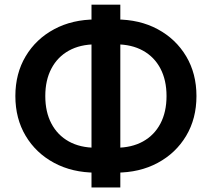

<svg xmlns="http://www.w3.org/2000/svg" viewBox="-20 -782 922 836"><path d="M397.5 -30.3Q294.9 -30.3 215.8 -72.8Q136.7 -115.2 91.8 -190.4Q46.9 -265.6 46.9 -363.8Q46.9 -461.9 91.8 -537.1Q136.7 -612.3 215.8 -654.8Q294.9 -697.3 397.5 -697.3H484.9Q587.9 -697.3 666.7 -654.8Q745.6 -612.3 790.5 -537.1Q835.4 -461.9 835.4 -363.8Q835.4 -265.6 790.5 -190.4Q745.6 -115.2 666.7 -72.8Q587.9 -30.3 484.9 -30.3ZM397.5 -138.7H484.9Q553.2 -138.7 602.5 -166Q651.9 -193.4 678.5 -243.9Q705.1 -294.4 705.1 -363.8Q705.1 -433.1 678.5 -483.6Q651.9 -534.2 602.5 -561.5Q553.2 -588.9 484.9 -588.9H397.5Q329.1 -588.9 279.8 -561.5Q230.5 -534.2 203.9 -483.6Q177.2 -433.1 177.2 -363.8Q177.2 -294.4 203.9 -243.9Q230.5 -193.4 279.8 -166Q329.1 -138.7 397.5 -138.7ZM378.4 34.2V-761.7H503.9V34.2Z"/></svg>

Font: Inter 18pt SemiBold
Style: Regular
Weight: 600
Designer: Rasmus Andersson
Foundry: rsms
Version: Version 4.001;git-66647c0bb